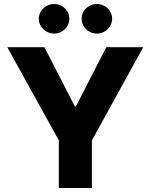

<svg xmlns="http://www.w3.org/2000/svg" viewBox="-20 -944 757 964"><path d="M203.1 -707 355.5 -410.2H361.3L513.7 -707H699.2L441.4 -239.3V0H275.4V-239.3L16.6 -707ZM174.8 -849.6Q174.8 -869.6 185.1 -886.7Q195.3 -903.8 213.1 -913.8Q231 -923.8 252 -923.8Q272.5 -923.8 290 -913.8Q307.6 -903.8 317.9 -886.7Q328.1 -869.6 328.1 -849.6Q328.1 -830.1 317.9 -813Q307.6 -795.9 290 -785.6Q272.5 -775.4 252 -775.4Q231 -775.4 213.1 -785.6Q195.3 -795.9 185.1 -813Q174.8 -830.1 174.8 -849.6ZM389.6 -849.6Q389.6 -869.6 399.9 -886.7Q410.2 -903.8 428 -913.8Q445.8 -923.8 466.8 -923.8Q487.3 -923.8 504.9 -913.8Q522.5 -903.8 532.7 -886.7Q543 -869.6 543 -849.6Q543 -830.1 532.7 -813Q522.5 -795.9 504.9 -785.6Q487.3 -775.4 466.8 -775.4Q445.8 -775.4 428 -785.6Q410.2 -795.9 399.9 -813Q389.6 -830.1 389.6 -849.6Z"/></svg>

Font: Pretendard ExtraBold
Style: Regular
Weight: 800
Designer: Base glyphs from Inter by Rasmus Andersson; Hangeul glyphs from Noto Sans CJK(Source Han Sans) by Jang Soo-young and Kan
Foundry: Kil Hyung-jin
Version: Version 1.309